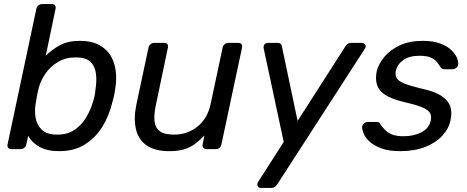

<svg xmlns="http://www.w3.org/2000/svg" viewBox="-20 -730 2286 940"><path d="M270 10Q210 10 172.5 -11.5Q135 -33 118 -65L109 -23Q107 -13 99 -6.5Q91 0 81 0H35Q25 0 20 -6.5Q15 -13 17 -23L158 -687Q160 -697 168 -703.5Q176 -710 186 -710H235Q245 -710 249.5 -703.5Q254 -697 252 -687L204 -457Q235 -488 274 -509Q313 -530 371 -530Q427 -530 464 -510.5Q501 -491 521 -458.5Q541 -426 546.5 -383.5Q552 -341 544 -294Q542 -278 538 -260Q534 -242 529 -226Q514 -163 481 -109.5Q448 -56 396 -23Q344 10 270 10ZM260 -71Q310 -71 344 -93.5Q378 -116 400.5 -153Q423 -190 435 -231Q440 -246 443 -260Q446 -274 447 -289Q454 -331 450 -367.5Q446 -404 424 -426.5Q402 -449 350 -449Q302 -449 264.5 -427Q227 -405 203.5 -371Q180 -337 170 -302Q166 -286 161.5 -263.5Q157 -241 155 -225Q148 -188 154.5 -152.5Q161 -117 185.5 -94Q210 -71 260 -71Z M809 10Q738 10 697.5 -18.5Q657 -47 645.5 -98Q634 -149 647 -215L707 -497Q709 -507 717 -513.5Q725 -520 735 -520H785Q795 -520 799.5 -513.5Q804 -507 802 -497L744 -220Q733 -171 736.5 -137.5Q740 -104 762.5 -87.5Q785 -71 833 -71Q898 -71 947 -110.5Q996 -150 1011 -220L1070 -497Q1072 -507 1080 -513.5Q1088 -520 1098 -520H1147Q1158 -520 1162.5 -513.5Q1167 -507 1165 -497L1064 -23Q1062 -13 1055 -6.5Q1048 0 1037 0H991Q981 0 975.5 -6.5Q970 -13 972 -23L981 -67Q959 -44 936 -26.5Q913 -9 883.5 0.5Q854 10 809 10Z M1257 190Q1245 190 1241 180Q1237 170 1246 157L1369 -35L1271 -493Q1269 -503 1274 -511.5Q1279 -520 1294 -520H1338Q1349 -520 1354 -515.5Q1359 -511 1360 -503L1437 -138L1671 -503Q1675 -510 1682 -515Q1689 -520 1700 -520H1752Q1761 -520 1767.5 -512Q1774 -504 1766 -491L1337 173Q1332 180 1325.5 185Q1319 190 1308 190Z M1939 10Q1883 10 1846 -4Q1809 -18 1788 -38Q1767 -58 1759.5 -78Q1752 -98 1753 -110Q1755 -121 1763.5 -127Q1772 -133 1780 -133H1825Q1830 -133 1834 -131.5Q1838 -130 1841 -123Q1851 -109 1864 -95Q1877 -81 1898.5 -72Q1920 -63 1956 -63Q2006 -63 2043.5 -82.5Q2081 -102 2089 -140Q2094 -165 2083 -180Q2072 -195 2041 -207Q2010 -219 1952 -232Q1895 -246 1864.5 -266.5Q1834 -287 1825.5 -315.5Q1817 -344 1824 -380Q1833 -417 1861.5 -451.5Q1890 -486 1937.5 -508Q1985 -530 2049 -530Q2101 -530 2135.5 -517Q2170 -504 2190 -484.5Q2210 -465 2217.5 -446Q2225 -427 2223 -414Q2222 -404 2213.5 -397.5Q2205 -391 2196 -391H2155Q2148 -391 2143.5 -394Q2139 -397 2137 -401Q2129 -414 2118.5 -427Q2108 -440 2088.5 -448.5Q2069 -457 2034 -457Q1984 -457 1954.5 -436Q1925 -415 1918 -383Q1914 -364 1921.5 -349Q1929 -334 1957.5 -322Q1986 -310 2044 -296Q2107 -283 2140.5 -261Q2174 -239 2184 -210Q2194 -181 2186 -143Q2178 -101 2146 -66Q2114 -31 2061.5 -10.5Q2009 10 1939 10Z"/></svg>

Font: Rubik
Style: Italic
Weight: 400
Italic angle: -12°
Designer: Hubert and Fischer
Foundry: Hubert and Fischer
Version: Version 2.300;gftools[0.9.30]